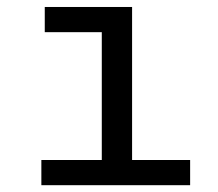

<svg xmlns="http://www.w3.org/2000/svg" viewBox="-20 -544 640 564"><path d="M279 -25V-523.5H368V-25ZM101.5 0V-74H538.5V0ZM111.5 -449.5V-523.5H341V-449.5Z"/></svg>

Font: Google Sans Code
Style: Regular
Weight: 400
Monospace: yes
Designer: Google Sans Code Authors
Foundry: Google LLC
Version: Version 6.000